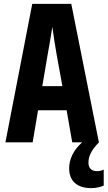

<svg xmlns="http://www.w3.org/2000/svg" viewBox="-20 -737 557 994"><path d="M8 0H149L177 -166H325L354 0H405C358 42 338 90 338 134C338 198 376 237 453 237C480 237 502 230 517 224V141C507 146 497 149 481 149C453 149 438 132 438 106C438 74 449 45 492 0L349 -717H147ZM227 -456C234 -495 245 -557 251 -598C256 -557 266 -497 273 -456L303 -291H199Z"/></svg>

Font: Noto Sans Mono ExtraCondensed ExtraBold
Style: Regular
Weight: 800
Width: 2
Designer: Monotype Design Team
Foundry: Monotype Imaging Inc.
Version: Version 2.014